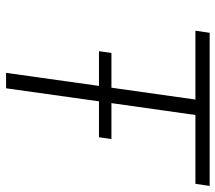

<svg xmlns="http://www.w3.org/2000/svg" viewBox="-60 -666 726 647"><g transform="rotate(90 303.5 -343.0)"><path d="M368 -638 328 -355H449L443 -313H322L278 0H226L270 -313H153L159 -355H276L316 -638H84L91 -686H607L600 -638Z"/></g></svg>

Font: Chivo Thin Italic
Style: Regular
Weight: 100
Italic angle: -8.05°
Designer: Hector Gatti
Foundry: Omnibus-Type
Version: Version 1.007